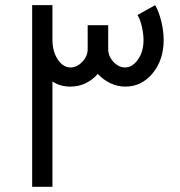

<svg xmlns="http://www.w3.org/2000/svg" viewBox="-20 -720 695 740"><path d="M578.1 -700.2Q592.8 -674.3 601.8 -637.2Q610.8 -600.1 610.8 -565.9Q610.8 -489.3 568.4 -437.7Q525.9 -386.2 462.9 -386.2Q433.1 -386.2 405.3 -399.4Q377.4 -412.6 356.9 -435.1Q313 -386.2 251 -386.2Q211.9 -386.2 182.1 -405.8V0H104V-700.2H182.1V-565.9Q182.6 -520.5 203.1 -490.2Q223.6 -460 252 -460Q276.4 -460 297.1 -481.7Q317.9 -503.4 317.9 -530.8V-623H397V-530.8Q397 -503.4 417.2 -481.7Q437.5 -460 461.9 -460Q490.2 -460 511.7 -490.5Q533.2 -521 533.2 -565.9Q533.2 -588.9 526.6 -617.7Q520 -646.5 509.8 -662.1Z"/></svg>

Font: Montserrat-Arabic Light
Style: Regular
Weight: 300
Designer: Mohamed Gaber
Foundry: Kief Type Foundry
Version: Version 5.008;PS 005.008;hotconv 1.0.88;makeotf.lib2.5.64775